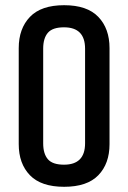

<svg xmlns="http://www.w3.org/2000/svg" viewBox="-20 -708 493 738"><path d="M307 -521Q307 -603 226 -603Q182 -603 164 -582Q146 -561 146 -521V-157Q146 -117 164 -96Q182 -75 226 -75Q307 -75 307 -157ZM52 -523Q52 -598 95 -643Q138 -688 226.5 -688Q315 -688 358 -643Q401 -598 401 -523V-154Q401 -79 358 -34.5Q315 10 226.5 10Q138 10 95 -34.5Q52 -79 52 -154Z"/></svg>

Font: Khand Medium
Style: Regular
Weight: 500
Designer: Devanagari: Sanchit Sawaria, Jyotish Sonowal; Latin: Satya Rajpurohit
Foundry: Indian Type Foundry
Version: Version 1.100;PS 1.0;hotconv 1.0.78;makeotf.lib2.5.61930; tt